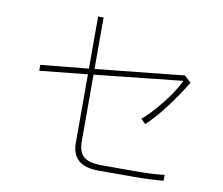

<svg xmlns="http://www.w3.org/2000/svg" viewBox="-80 -783 1080 929"><g transform="rotate(10 460.0 -319.0)"><path d="M779 42Q704 48 636 48H459Q394 48 361.5 19.5Q329 -9 329 -63V-402L94 -378V-407L329 -430V-686H356V-433L792 -478L825 -448Q786 -384 738.5 -320.5Q691 -257 644 -213L621 -235Q657 -264 708.5 -327Q760 -390 790 -451L356 -405V-78Q356 -23 384 -1Q412 21 477 20H625Q679 20 711 18.5Q743 17 779 13Z"/></g></svg>

Font: LINE Seed Sans KR Thin
Style: Regular
Weight: 250
Designer: LINE BX Design & Sandoll Inc & Dalton Maag Ltd
Foundry: Sandoll Inc.
Version: Version 1.000